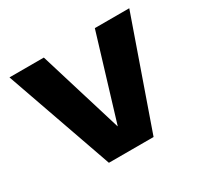

<svg xmlns="http://www.w3.org/2000/svg" viewBox="-141 -862 1101 1048"><g transform="rotate(-30 409.0 -337.5)"><path d="M265.5 0H547L783.5 -675H566.5L407 -149H406L245 -675H28.5Z"/></g></svg>

Font: Anybody SemiExpanded ExtraBold
Style: Regular
Weight: 800
Width: 6
Version: Version 1.113;gftools[0.9.25]